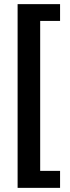

<svg xmlns="http://www.w3.org/2000/svg" viewBox="-20 -746 336 927"><path d="M65 161V-726H270V-645H174V79H270V161Z"/></svg>

Font: Mukta Vaani
Style: Bold
Weight: 700
Designer: Noopur Datye, Girish Dalvi, Yashodeep Gholap, Pallavi Karambelkar
Foundry: Ek Type
Version: Version 2.538;PS 1.000;hotconv 16.6.51;makeotf.lib2.5.65220;